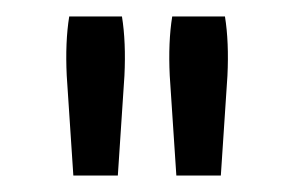

<svg xmlns="http://www.w3.org/2000/svg" viewBox="-20 -636 357 233"><path d="M61 -544Q59 -585 64 -616H128Q133 -585 131 -544L123 -423H69ZM186 -544Q184 -585 189 -616H253Q258 -585 256 -544L248 -423H194Z"/></svg>

Font: Athiti Medium
Style: Regular
Weight: 500
Designer: CadsonDemak Team
Foundry: CadsonDemak
Version: Version 1.032